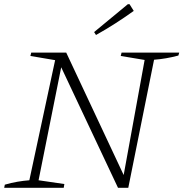

<svg xmlns="http://www.w3.org/2000/svg" viewBox="-22 -896 875 916"><path d="M558 -645H833L829 -631Q769 -615 713 -611L590 0H541L270 -575L162 -36L285 -18L282 0H-2L1 -15Q32 -24 61.5 -29Q91 -34 118 -36L241 -609L123 -629L127 -645H294L568 -61L668 -610L554 -629ZM436 -729 427 -743 588 -876H596L616 -844Q573 -813 528.5 -784.5Q484 -756 436 -729Z"/></svg>

Font: Piazzolla SC ExtraLight
Style: Italic
Weight: 200
Italic angle: -11.3°
Designer: Juan Pablo del Peral
Foundry: Huerta Tipografica
Version: Version 1.330